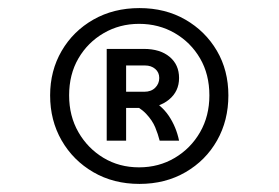

<svg xmlns="http://www.w3.org/2000/svg" viewBox="-20 -754 690 475"><path d="M277 -487V-527H337Q354 -527 364 -537Q374 -547 374 -561Q374 -575 364 -583.5Q354 -592 339 -592H277V-633H336Q376 -633 399.5 -613.5Q423 -594 423 -561Q423 -528 398 -507.5Q373 -487 333 -487ZM244 -406V-633H292V-406ZM375 -406Q371 -422 364 -439Q357 -456 341.5 -472.5Q326 -489 295 -503L342 -515Q379 -495 397.5 -467.5Q416 -440 423 -406ZM325 -299Q261 -299 211 -328Q161 -357 132.5 -406.5Q104 -456 104 -518Q104 -579 132.5 -628Q161 -677 211 -705.5Q261 -734 325 -734Q389 -734 438.5 -705.5Q488 -677 516.5 -628.5Q545 -580 545 -518Q545 -456 517 -406.5Q489 -357 439 -328Q389 -299 325 -299ZM324 -340Q373 -340 412.5 -363.5Q452 -387 475 -427Q498 -467 498 -518Q498 -570 475 -609.5Q452 -649 412.5 -672Q373 -695 324 -695Q276 -695 236.5 -672Q197 -649 174 -609.5Q151 -570 151 -518Q151 -467 174 -427Q197 -387 236 -363.5Q275 -340 324 -340Z"/></svg>

Font: Azeret Mono Thin Light
Style: Regular
Weight: 300
Version: Version 1.002